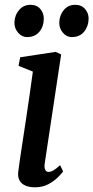

<svg xmlns="http://www.w3.org/2000/svg" viewBox="-20 -788 398 818"><path d="M129 10Q105.5 10 88.5 2.8Q71.5 -4.5 63.5 -18.8Q55.5 -33 57.5 -54.5Q60 -75 65 -109.5Q70 -144 76.8 -187.8Q83.5 -231.5 91 -281.2Q98.5 -331 106 -382.5Q113.5 -434 120 -483L59 -507.5L66 -544L217.5 -567L240.5 -556L170.5 -91.5Q168 -73.5 172.8 -64.5Q177.5 -55.5 186 -55.5Q196 -55.5 207.5 -62Q219 -68.5 236 -84.5L249 -57.5Q244 -50.5 228.2 -34.2Q212.5 -18 187.5 -4Q162.5 10 129 10ZM95 -630Q73 -630 57 -648.8Q41 -667.5 41.5 -692Q42.5 -723.5 61.5 -745.5Q80.5 -767.5 109.5 -767.5Q137 -767.5 152 -749.5Q167 -731.5 166.5 -708Q166.5 -675.5 147.8 -652.8Q129 -630 95 -630ZM286 -630Q263.5 -630 247.8 -648.8Q232 -667.5 232.5 -692Q233.5 -723.5 252 -745.5Q270.5 -767.5 300.5 -767.5Q327 -767.5 342.5 -749.5Q358 -731.5 357.5 -708Q357 -675.5 338.2 -652.8Q319.5 -630 286 -630Z"/></svg>

Font: Merriweather Light 18pt Medium
Style: Italic
Weight: 500
Italic angle: -7.8°
Version: Version 2.101